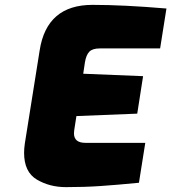

<svg xmlns="http://www.w3.org/2000/svg" viewBox="-20 -763 704 789"><path d="M79 -135Q79 -152 82 -173L143 -556Q172 -743 360 -743Q487 -743 664 -728L638 -564H390Q360 -564 347 -550.5Q334 -537 329 -507L322 -460L568 -450L544 -296L294 -286L285 -228Q284 -223 284 -215Q284 -176 331 -176H577L551 -12Q459 -3 392.5 1.5Q326 6 251 6Q184 6 131.5 -25Q79 -56 79 -135Z"/></svg>

Font: Exo Black
Style: Italic
Weight: 900
Italic angle: -9°
Designer: Natanael Gama
Foundry: Natanael Gama
Version: Version 1.500; ttfautohint (v1.6)